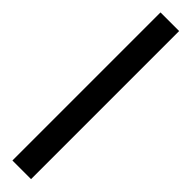

<svg xmlns="http://www.w3.org/2000/svg" viewBox="15 -102 430 430"><g transform="rotate(-45 229.5 112.5)"><path d="M-5 142V83H464V142Z"/></g></svg>

Font: Noto Serif Gujarati Black
Style: Regular
Weight: 900
Version: Version 2.102